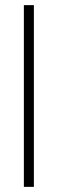

<svg xmlns="http://www.w3.org/2000/svg" viewBox="-20 -718 225 748"><path d="M112 10V-698H73V10Z"/></svg>

Font: Libertinus Sans
Style: Bold
Weight: 700
Designer: Philipp H. Poll, Khaled Hosny
Foundry: Caleb Maclennan
Version: Version 7.050;RELEASE